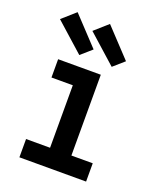

<svg xmlns="http://www.w3.org/2000/svg" viewBox="-142 -859 785 947"><g transform="rotate(20 250.0 -385.5)"><path d="M75 0V-96H201V-424H89V-520H313V-96H425V0ZM350 -575 200 -709 270 -771 407 -625ZM180 -575 30 -709 100 -771 237 -625Z"/></g></svg>

Font: Iosevka Term Curly
Style: Bold
Weight: 700
Designer: Belleve Invis
Foundry: Belleve Invis
Version: Version 32.3.0